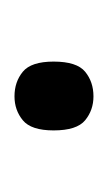

<svg xmlns="http://www.w3.org/2000/svg" viewBox="38 -489 149 265"><g transform="rotate(-90 112.5 -356.5)"><path d="M112 -302Q93 -302 79 -313.5Q65 -325 65 -357Q65 -388 79 -399.5Q93 -411 112 -411Q132 -411 146 -399.5Q160 -388 160 -357Q160 -325 146 -313.5Q132 -302 112 -302Z"/></g></svg>

Font: Noto Serif Armenian Light
Style: Regular
Weight: 300
Version: Version 2.007